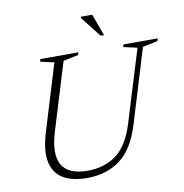

<svg xmlns="http://www.w3.org/2000/svg" viewBox="-92 -945 998 1042"><g transform="rotate(-10 406.5 -424.0)"><path d="M175.5 -269Q102 -28.5 314.5 -28.5Q407 -28.5 472.8 -77Q538.5 -125.5 574.5 -243L696 -639L620 -656L624.5 -670H813L809 -656L726 -638.5L602 -231.5Q562.5 -101.5 487.2 -45.8Q412 10 304.5 10Q223.5 10 173.2 -20Q123 -50 109.8 -113Q96.5 -176 127 -275L238 -639L162 -656L166.5 -670H375.5L371.5 -656L288.5 -638.5ZM529 -738H510.5L422 -850.5V-858H485Z"/></g></svg>

Font: Newsreader Text Light
Style: Italic
Weight: 300
Italic angle: -17°
Designer: Hugues Gentile
Foundry: Production Type
Version: Version 1.001